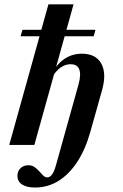

<svg xmlns="http://www.w3.org/2000/svg" viewBox="-20 -656 555 869"><path d="M138.7 192.7Q100.8 192.7 79.8 179Q58.9 165.3 58.9 139.5Q58.9 118.5 73 105.2Q87.1 91.9 108.1 91.9Q125 91.9 136.7 100.4Q148.4 108.9 157.7 119.4Q166.9 129.8 175.4 138.3Q183.9 146.8 194.4 146.8Q202.4 146.8 209.7 140.3Q216.9 133.9 223 121Q229 108.1 233.9 89.5L335.5 -274.2Q347.6 -318.5 338.7 -341.9Q329.8 -365.3 299.2 -365.3Q275.8 -365.3 254.4 -350.4Q233.1 -335.5 215.3 -305.6L212.1 -321Q238.7 -367.7 273 -390.3Q307.3 -412.9 350.8 -412.9Q412.9 -412.9 437.9 -369Q462.9 -325 442.7 -250.8L388.7 -58.9Q366.9 19.4 330.2 75.8Q293.5 132.3 245.2 162.5Q196.8 192.7 138.7 192.7ZM21.8 0 199.2 -636.3H312.9L135.5 0ZM73.4 -491.9 81.5 -521H412.1L404 -491.9Z"/></svg>

Font: Playfair 5pt SemiExpanded Light
Style: Bold Italic
Weight: 700
Italic angle: -15.6°
Version: Version 2.001;gftools[0.9.30]